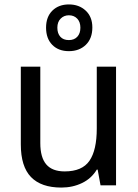

<svg xmlns="http://www.w3.org/2000/svg" viewBox="-20 -837 623 867"><path d="M504 0H434L421 -71H417Q393 -31 350.5 -10.5Q308 10 257 10Q166 10 120 -37.5Q74 -85 74 -185V-536H162V-191Q162 -126 189 -94.5Q216 -63 272 -63Q351 -63 384 -111Q417 -159 417 -257V-536H504ZM188 -712Q188 -761 216.5 -789Q245 -817 291 -817Q337 -817 367 -789Q397 -761 397 -713Q397 -663 367.5 -634.5Q338 -606 291 -606Q244 -606 216 -634.5Q188 -663 188 -712ZM343 -712Q343 -738 328.5 -753Q314 -768 291 -768Q269 -768 254 -753Q239 -738 239 -712Q239 -686 252.5 -671Q266 -656 291 -656Q315 -656 329 -671Q343 -686 343 -712Z"/></svg>

Font: Noto Sans Display
Style: Regular
Weight: 400
Designer: Monotype Design team
Foundry: Monotype Imaging Inc.
Version: Version 1.000